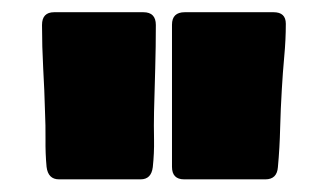

<svg xmlns="http://www.w3.org/2000/svg" viewBox="-20 -794 516 308"><path d="M210 -774.4Q230 -774.4 230 -753.9Q230 -719.2 229 -684.3Q228 -649.4 227.1 -614.7Q226.6 -592.8 227.1 -570.3Q227.5 -547.9 225.1 -525.9Q222.7 -506.3 205.6 -506.3H74.7Q57.1 -506.3 54.7 -526.4Q52.7 -547.9 53 -570.3Q53.2 -592.8 52.2 -614.7Q51.3 -649.4 49.3 -684.3Q47.4 -719.2 47.4 -753.9Q47.4 -774.4 66.9 -774.4ZM418.9 -774.4Q438.5 -774.4 438.5 -755.9Q438.5 -730 436 -703.6Q433.6 -677.2 432.1 -650.9Q430.2 -619.6 429.4 -588.4Q428.7 -557.1 425.8 -525.9Q424.3 -506.3 405.8 -506.3H275.4Q255.9 -506.3 255.9 -526.4V-754.4Q255.9 -774.4 276.4 -774.4Z"/></svg>

Font: Belanosima
Style: Bold
Weight: 700
Designer: The DocRepair Project, Santiago Orozco
Foundry: Google
Version: Version 2.000